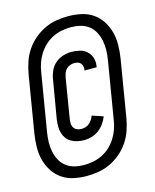

<svg xmlns="http://www.w3.org/2000/svg" viewBox="-112 -789 725 897"><g transform="rotate(-15 250.0 -340.0)"><path d="M197 32Q165 32 134 25.5Q103 19 78 2Q53 -15 36.5 -40.5Q20 -66 12 -95.5Q4 -125 4.5 -157.5Q5 -190 10 -222L56 -499Q61 -527 70.5 -555.5Q80 -584 97 -609.5Q114 -635 138 -655.5Q162 -676 189 -689Q216 -702 245.5 -707Q275 -712 303 -712Q335 -712 366 -705.5Q397 -699 422 -682Q447 -665 463.5 -639.5Q480 -614 488 -584.5Q496 -555 495.5 -522.5Q495 -490 490 -458L444 -181Q439 -153 429.5 -124.5Q420 -96 403 -70.5Q386 -45 362 -24.5Q338 -4 311 9Q284 22 254.5 27Q225 32 197 32ZM198 -21Q220 -21 242.5 -25.5Q265 -30 286 -40.5Q307 -51 324.5 -67.5Q342 -84 354.5 -104Q367 -124 374.5 -146Q382 -168 385 -190L431 -466Q435 -490 435.5 -513.5Q436 -537 431.5 -559.5Q427 -582 416.5 -601.5Q406 -621 388.5 -634.5Q371 -648 348.5 -653.5Q326 -659 302 -659Q280 -659 257.5 -654.5Q235 -650 214 -639.5Q193 -629 175.5 -612.5Q158 -596 145.5 -576Q133 -556 125.5 -534Q118 -512 115 -490L69 -214Q65 -190 64.5 -166.5Q64 -143 68.5 -120.5Q73 -98 83.5 -78.5Q94 -59 111.5 -45.5Q129 -32 151.5 -26.5Q174 -21 198 -21ZM229 -133Q212 -133 196 -136.5Q180 -140 166.5 -147.5Q153 -155 144 -167Q135 -179 130.5 -194Q126 -209 126 -225.5Q126 -242 128 -258L160 -446Q163 -466 172 -486Q181 -506 197.5 -520Q214 -534 234.5 -540.5Q255 -547 275 -547Q296 -547 316 -542Q336 -537 350 -524Q364 -511 370 -491.5Q376 -472 372 -451V-447H313V-449Q315 -458 313 -466.5Q311 -475 306 -481.5Q301 -488 292.5 -490.5Q284 -493 275 -493Q264 -493 254 -489Q244 -485 236 -477Q228 -469 224.5 -458.5Q221 -448 219 -438L188 -250Q186 -238 186 -226.5Q186 -215 191.5 -205.5Q197 -196 207 -191.5Q217 -187 229 -187Q239 -187 249 -190Q259 -193 267 -200Q275 -207 281 -216Q287 -225 290 -235L344 -217Q337 -199 325.5 -183Q314 -167 298.5 -155.5Q283 -144 264.5 -138.5Q246 -133 229 -133Z"/></g></svg>

Font: Iosevka SS18 Medium
Style: Italic
Weight: 500
Italic angle: -9°
Monospace: yes
Designer: Belleve Invis
Foundry: Belleve Invis
Version: Version 25.1.1; ttfautohint (v1.8.4)